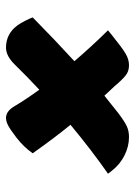

<svg xmlns="http://www.w3.org/2000/svg" viewBox="75 -627 450 640"><g transform="rotate(-90 300.0 -307.0)"><path d="M41 -172Q121 -228 204 -297Q182 -324 159 -354.5Q136 -385 109 -423Q130 -453 161 -477Q187 -497 201 -504.5Q215 -512 227 -512Q250 -512 267 -482Q289 -445 321 -401Q364 -441 404 -482Q433 -512 461 -512Q508 -512 536 -473Q543 -463 550.5 -448.5Q558 -434 562 -423Q488 -350 416 -284Q464 -228 519 -172Q515 -169 511.5 -166Q508 -163 503 -159Q461 -125 441.5 -113.5Q422 -102 403 -102Q387 -102 375.5 -108.5Q364 -115 344 -137Q333 -150 322 -161.5Q311 -173 301 -184Q270 -159 242 -137Q214 -116 198.5 -109Q183 -102 163 -102Q132 -102 102 -117Q72 -132 51 -159Q48 -163 45.5 -166Q43 -169 41 -172Z"/></g></svg>

Font: Recursive Sn Csl St XBd
Style: Italic
Weight: 800
Italic angle: -15°
Version: Version 1.079;hotconv 1.0.112;makeotfexe 2.5.65598; ttfautoh